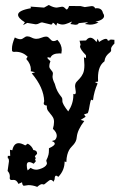

<svg xmlns="http://www.w3.org/2000/svg" viewBox="-20 -728 484 753"><path d="M15.1 -95.2Q15.1 -107.4 10.3 -107.9L10.7 -116.7H20L19 -140.6L28.3 -138.7Q34.2 -166.5 53.2 -166.5Q63.5 -166.5 79.1 -157.7L88.9 -164.6Q105 -155.8 110.8 -139.6Q125.5 -138.7 125.5 -125L116.7 -115.2L120.6 -106.9Q117.7 -105.5 117.7 -102.5L120.6 -95.7L112.3 -85.9Q101.6 -92.3 94.2 -92.3Q85 -92.3 85 -79.6Q85 -68.4 88.4 -59.6L100.1 -69.8Q110.8 -62.5 122.6 -62.5Q127 -62.5 134 -64.5Q141.1 -66.4 147.7 -69.6Q154.3 -72.8 159.2 -77.6Q164.1 -82.5 164.1 -88.4L161.6 -97.2Q161.6 -100.1 163.3 -103Q165 -106 166.7 -110.4Q168.5 -114.7 170.2 -121.6Q171.9 -128.4 171.9 -139.2V-146.5Q194.8 -156.7 194.8 -164.6Q194.8 -170.4 183.1 -174.8L195.3 -178.7Q202.6 -186.5 202.6 -195.8Q202.6 -209 187.5 -222.7Q191.9 -237.8 191.9 -250Q191.9 -260.7 187.5 -268.1Q183.1 -275.4 177.7 -281.5Q172.4 -287.6 168 -293.9Q163.6 -300.3 163.6 -310.1V-314Q151.4 -314.5 151.4 -323.2L153.3 -331.1Q151.9 -384.3 104.5 -440.4L117.7 -444.8L100.6 -448.7L101.1 -455.1Q101.1 -477.1 83 -496.6L88.4 -505.9Q68.4 -524.9 42 -524.9L33.7 -524.4L27.3 -527.3L26.9 -537.6Q26.9 -554.7 38.1 -581.1Q50.8 -574.2 60.1 -574.2Q64.5 -574.2 67.6 -575.9Q70.8 -577.6 73.7 -579.8Q76.7 -582 79.8 -583.7Q83 -585.4 87.4 -585.4Q95.2 -585.4 104.2 -580.6Q113.3 -575.7 123 -575.7Q131.8 -575.7 142.6 -580.1Q153.3 -584.5 160.6 -584.5Q166 -584.5 169.4 -581.8Q172.9 -579.1 175.8 -575.7Q178.7 -572.3 181.9 -569.6Q185.1 -566.9 189.9 -566.9Q197.3 -566.9 205.1 -571.8Q222.2 -553.2 222.2 -531.7L220.7 -518.1L212.9 -518.6Q184.6 -518.6 177.7 -501.5L168.5 -503.4L165.5 -502Q165.5 -498.5 177.7 -487.8Q173.3 -476.6 173.3 -468.8Q173.3 -463.4 175.5 -460Q177.7 -456.5 180.4 -453.4Q183.1 -450.2 185.3 -447Q187.5 -443.8 187.5 -439.5L186 -427.7Q186 -417 194.8 -399.4Q199.7 -380.9 205.1 -371.1Q210.4 -361.3 214.8 -355.7Q219.2 -350.1 221.9 -346.4Q224.6 -342.8 224.6 -336.4V-332Q224.6 -319.8 247.6 -291Q267.6 -321.3 267.6 -354V-359.9L272.5 -358.4Q277.3 -358.4 277.3 -367.2L274.4 -389.2Q274.4 -400.4 280 -406.7Q285.6 -413.1 292.7 -420.4Q299.8 -427.7 305.4 -439.5Q311 -451.2 311 -473.1L309.1 -504.9Q312.5 -500.5 315.4 -500.5Q317.4 -500.5 317.4 -505.4L316.9 -511.7Q293.9 -534.7 293.9 -546.4L295.9 -552.7L292 -568.4L317.4 -569.3Q325.2 -580.1 334.5 -580.1Q345.7 -580.1 358.4 -563L362.8 -576.2L368.7 -563.5Q386.7 -575.7 395 -575.7Q401.4 -575.7 402.8 -568.8H409.7L409.2 -570.3Q409.2 -572.8 417 -572.8L428.7 -571.8V-557.1Q415.5 -544.4 415.5 -536.1L416 -531.2Q416 -526.9 412.4 -523.7Q408.7 -520.5 404.3 -516.6Q399.9 -512.7 395.5 -505.9Q391.1 -499 389.6 -487.3Q364.3 -469.2 364.3 -422.9L364.7 -408.2L352.1 -406.2L362.8 -400.9Q356 -385.3 351.3 -368.9Q346.7 -352.5 344.7 -334.5L338.9 -336.9Q336.4 -336.9 335 -331.1Q333.5 -325.2 332 -317.1Q330.6 -309.1 328.9 -299.8Q327.1 -290.5 324.2 -284.2L309.6 -279.3L315.9 -270L296.4 -257.8L310.5 -253.4Q284.2 -219.2 281.2 -191.4Q280.3 -180.7 277.1 -174.1Q273.9 -167.5 269.5 -162.1Q265.1 -156.7 260 -151.6Q254.9 -146.5 250.7 -138.9Q246.6 -131.3 243.7 -120.4Q240.7 -109.4 240.2 -92.3L233.4 -94.7Q233.4 -59.6 208.5 -34.2Q203.6 -39.1 200.2 -39.1Q194.3 -39.1 194.3 -24.9L189.9 -15.1Q184.6 -22.5 178.7 -22.5Q175.8 -22.5 171.9 -19.5Q168 -16.6 164.1 -13.4Q160.2 -10.3 156.7 -7.3Q153.3 -4.4 150.9 -4.4L145 -5.9Q138.2 -5.9 126 4.9Q108.4 -2 91.3 -2L73.7 0.5Q67.9 0.5 66.4 -13.2L52.2 -6.8Q45.4 -22.5 33.7 -22.5L25.9 -22Q18.1 -22 18.1 -29.8L18.6 -36.6Q18.6 -47.9 9.8 -57.6ZM171.4 -708.5Q189.5 -698.2 202.6 -698.2L223.1 -701.7Q227.1 -701.7 230 -700Q232.9 -698.2 234.9 -696.3Q236.8 -694.3 238.3 -692.6Q239.7 -690.9 241.2 -690.9Q246.1 -690.9 251 -704.6L296.4 -704.1L312.5 -700.2L339.4 -704.1Q350.1 -704.1 353 -695.3L359.9 -695.8Q379.9 -695.8 383.8 -676.8Q388.2 -670.9 388.2 -665.5Q388.2 -650.4 354.5 -642.6L366.7 -640.6Q351.6 -631.3 332.5 -631.3L312.5 -633.8L326.2 -641.1L288.6 -637.2Q286.6 -630.9 274.9 -630.9L255.9 -633.8L262.7 -643.6Q261.7 -643.6 257.8 -641.6Q253.9 -639.6 248.3 -637.5Q242.7 -635.3 236.8 -633.5Q231 -631.8 226.1 -631.8Q214.8 -631.8 204.1 -637.7L200.7 -627.4Q190.9 -638.7 187.5 -638.7Q186.5 -638.7 186.3 -637.7Q186 -636.7 185.5 -635.3Q185.1 -633.8 183.8 -632.8Q182.6 -631.8 179.7 -631.8L145.5 -640.1Q141.6 -640.1 138.9 -638.9Q136.2 -637.7 133.8 -636.5Q131.3 -635.3 127.9 -634Q124.5 -632.8 119.1 -632.8L86.9 -638.2L70.3 -629.4L77.6 -640.6Q50.8 -657.2 50.8 -669.9Q50.8 -687 101.1 -695.8L100.1 -702.1L152.8 -698.2Z"/></svg>

Font: Truetypewriter PolyglOTT
Style: Regular
Weight: 400
Designer: Sergey Beatoff a.k.a. Sam_T
Version: Version 3.76